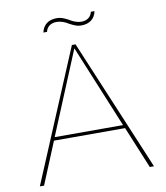

<svg xmlns="http://www.w3.org/2000/svg" viewBox="-94 -959 895 1037"><g transform="rotate(-10 353.0 -440.5)"><path d="M353 -702 540 -248H165ZM643 0H666L363 -722H343L40 0H63L158 -230H548ZM475 -881C469 -853 447 -837 416 -837C394 -837 372 -845 349 -860C320 -875 306 -879 287 -879C241 -879 212 -856 203 -815H223C229 -843 252 -859 282 -859C304 -859 326 -852 349 -837C380 -821 393 -817 412 -817C457 -817 487 -840 495 -881Z"/></g></svg>

Font: Perun Thin
Style: Regular
Weight: 100
Foundry: Copyright (c) Stefan Peev, Context Ltd, 2016
Version: Version 1.089